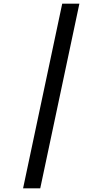

<svg xmlns="http://www.w3.org/2000/svg" viewBox="-20 -780 545 1040"><path d="M317 -760H410L198 240H105Z"/></svg>

Font: Noto Serif NarrowExtraBold
Style: Italic
Weight: 800
Width: 4
Italic angle: -12°
Designer: Monotype Design Team
Foundry: Monotype Imaging Inc.
Version: Version 1.001